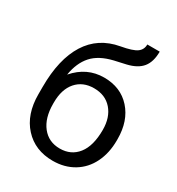

<svg xmlns="http://www.w3.org/2000/svg" viewBox="-182 -872 918 996"><g transform="rotate(30 276.5 -374.0)"><path d="M300.3 -498Q399.9 -498 459.7 -431.4Q519.5 -364.7 519.5 -255.9V-247.6Q519.5 -172.9 490.7 -114Q461.9 -55.2 408 -22.7Q354 9.8 283.7 9.8Q177.2 9.8 112.3 -61.3Q47.4 -132.3 47.4 -252V-295.9Q47.4 -462.4 109.1 -560.5Q170.9 -658.7 291.5 -680.2Q359.9 -692.4 383.8 -710Q407.7 -727.5 407.7 -758.3H481.9Q481.9 -697.3 454.3 -663.1Q426.8 -628.9 366.2 -614.7L298.8 -599.6Q218.3 -580.6 178 -535.4Q137.7 -490.2 125.5 -415Q197.3 -498 300.3 -498ZM282.7 -423.8Q216.3 -423.8 177.2 -379.2Q138.2 -334.5 138.2 -255.4V-247.6Q138.2 -162.6 177.5 -113Q216.8 -63.5 283.7 -63.5Q351.1 -63.5 390.1 -113.3Q429.2 -163.1 429.2 -258.8Q429.2 -333.5 389.9 -378.7Q350.6 -423.8 282.7 -423.8Z"/></g></svg>

Font: Noboto
Style: Regular
Weight: 400
Designer: Google
Version: Version 2.001101; 2014